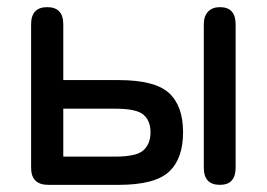

<svg xmlns="http://www.w3.org/2000/svg" viewBox="-20 -517 747 537"><path d="M115 0Q67 0 67 -48V-449Q67 -497 112 -497Q157 -497 157 -449V-293H312Q413 -293 452.5 -257Q492 -221 492 -147Q492 -73 452.5 -36.5Q413 0 312 0ZM595 0Q550 0 550 -48V-449Q550 -472 562 -484.5Q574 -497 595 -497Q639 -497 639 -449V-48Q639 0 595 0ZM157 -79H303Q362 -79 381.5 -97Q401 -115 401 -147Q401 -179 381.5 -196Q362 -213 303 -213H157Z"/></svg>

Font: Zen Maru Gothic Medium
Style: Regular
Weight: 500
Designer: Yoshimichi Ohira
Foundry: Positype
Version: Version 1.001